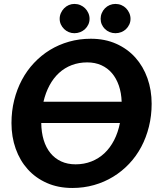

<svg xmlns="http://www.w3.org/2000/svg" viewBox="-20 -926 796 954"><path d="M37 0ZM733.5 -410.5Q733.5 -351 720 -296.8Q706.5 -242.5 681.8 -196Q657 -149.5 621.5 -112Q586 -74.5 542.2 -47.8Q498.5 -21 447.2 -6.5Q396 8 339.5 8Q269 8 213 -16.8Q157 -41.5 118 -84.8Q79 -128 58 -187Q37 -246 37 -314.5Q37 -374 50.5 -428.2Q64 -482.5 88.8 -529Q113.5 -575.5 149 -613.2Q184.5 -651 228.2 -677.8Q272 -704.5 323.2 -719Q374.5 -733.5 431 -733.5Q501.5 -733.5 557.5 -708.5Q613.5 -683.5 652.5 -640Q691.5 -596.5 712.5 -537.5Q733.5 -478.5 733.5 -410.5ZM355.5 -109.5Q398 -109.5 434.2 -123.8Q470.5 -138 498.8 -164.5Q527 -191 546.8 -229.2Q566.5 -267.5 576 -315H185Q185.5 -268.5 197 -230.5Q208.5 -192.5 230.5 -165.5Q252.5 -138.5 284 -124Q315.5 -109.5 355.5 -109.5ZM413.5 -616Q372 -616 336.5 -602.5Q301 -589 273.2 -563.5Q245.5 -538 226 -501.8Q206.5 -465.5 196 -420.5H584.5Q583 -464.5 570.5 -500.8Q558 -537 536.2 -562.5Q514.5 -588 483.5 -602Q452.5 -616 413.5 -616ZM425 -832.5Q425 -817.5 419 -804.5Q413 -791.5 402.8 -781.8Q392.5 -772 378.8 -766.5Q365 -761 349.5 -761Q335 -761 321.8 -766.5Q308.5 -772 298.5 -781.8Q288.5 -791.5 282.5 -804.5Q276.5 -817.5 276.5 -832.5Q276.5 -847.5 282.5 -861Q288.5 -874.5 298.5 -884.8Q308.5 -895 321.8 -900.8Q335 -906.5 349.5 -906.5Q365 -906.5 378.8 -900.8Q392.5 -895 402.8 -884.8Q413 -874.5 419 -861Q425 -847.5 425 -832.5ZM628.5 -832.5Q628.5 -817.5 622.5 -804.5Q616.5 -791.5 606.5 -781.8Q596.5 -772 582.8 -766.5Q569 -761 553.5 -761Q538.5 -761 525 -766.5Q511.5 -772 501.5 -781.8Q491.5 -791.5 485.8 -804.5Q480 -817.5 480 -832.5Q480 -847.5 485.8 -861Q491.5 -874.5 501.5 -884.8Q511.5 -895 525 -900.8Q538.5 -906.5 553.5 -906.5Q569 -906.5 582.8 -900.8Q596.5 -895 606.5 -884.8Q616.5 -874.5 622.5 -861Q628.5 -847.5 628.5 -832.5Z"/></svg>

Font: Lato Heavy
Style: Italic
Weight: 800
Italic angle: -7°
Designer: Lukasz Dziedzic
Foundry: tyPoland Lukasz Dziedzic
Version: Version 2.007; 2014-02-27